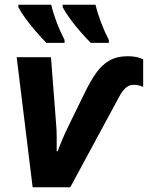

<svg xmlns="http://www.w3.org/2000/svg" viewBox="-20 -786 621 806"><path d="M117 0 50 -546H194L216 -260Q218 -240 218 -209.5Q218 -179 218 -151H222Q231 -176 244 -206Q257 -236 267 -256L334 -393Q359 -445 383.5 -479.5Q408 -514 439.5 -532Q471 -550 517 -550Q554 -550 581 -537V-421Q562 -430 542 -430Q520 -430 505.5 -415Q491 -400 482 -383L275 0ZM361 -606Q341 -626 318 -652.5Q295 -679 275 -706Q255 -733 243 -756V-766H381Q389 -732 403.5 -693.5Q418 -655 437 -618V-606ZM175 -606Q155 -626 132 -652.5Q109 -679 89 -706Q69 -733 57 -756V-766H195Q203 -732 217.5 -693.5Q232 -655 251 -618V-606Z"/></svg>

Font: Noto IKEA Latin
Style: Bold Italic
Weight: 700
Italic angle: -12°
Designer: Monotype Design Team
Foundry: Monotype Imaging Inc.
Version: Version 1.0